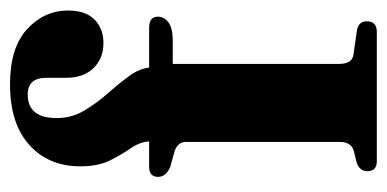

<svg xmlns="http://www.w3.org/2000/svg" viewBox="-210 -544 754 374"><g transform="rotate(-90 167.0 -357.0)"><path d="M229.5 -73.5Q229.5 -48 247.5 -45.5L293 -39Q312.5 -36.5 312.5 -19.5Q312.5 0 292 0H40Q20.5 0 20.5 -18.5Q20.5 -33 36.5 -39L60.5 -45Q77.5 -50 77.5 -72.5V-372.5Q77.5 -386.5 61 -393.5L28.5 -402.5Q9.5 -411 9.5 -426Q9.5 -443.5 29 -443.5H78.5Q77.5 -461.5 65.5 -478.8Q53.5 -496 41.8 -519.2Q30 -542.5 30 -577.5Q30 -639.5 71.8 -677Q113.5 -714.5 189.5 -714.5Q261.5 -714.5 297.5 -681Q333.5 -647.5 333.5 -601.5Q333.5 -567 315.8 -549.8Q298 -532.5 270.5 -532.5Q240 -532.5 221.2 -552Q202.5 -571.5 202.5 -604.5V-643.5Q202.5 -680 170 -680Q124 -680 124 -623.5Q124 -595 138 -571Q152 -547 171 -525.5Q190 -504 205 -483.8Q220 -463.5 222.5 -443.5H300Q321.5 -443.5 321.5 -426.5Q321.5 -414 310.2 -405.8Q299 -397.5 275.5 -397.5H229.5Z"/></g></svg>

Font: Fraunces 144pt S050
Style: Bold
Weight: 700
Version: Version 1.000; ttfautohint (v1.8.3)